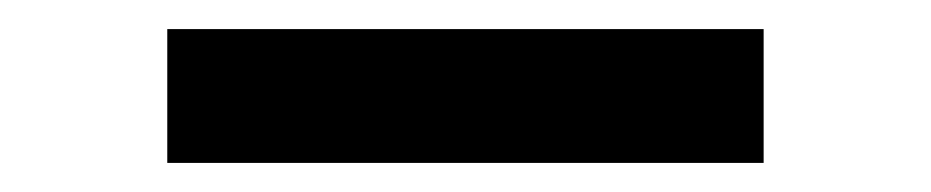

<svg xmlns="http://www.w3.org/2000/svg" viewBox="-20 -466 640 132"><path d="M95 -354V-446H505V-354Z"/></svg>

Font: Victor Mono Thin
Style: Regular
Weight: 100
Monospace: yes
Designer: Rune Bjørnerås
Version: Version 1.561;gftools[0.9.30]